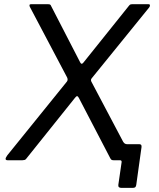

<svg xmlns="http://www.w3.org/2000/svg" viewBox="-20 -762 754 913"><path d="M557.2 131.4Q540.8 131.4 542.7 116.9L558.3 9.2Q559.6 0 550.1 0H528L565.9 -87.7Q572.4 -76.3 584.5 -76.3H642.8Q654.6 -76.3 653 -62.7L627.9 117.3Q626.9 124.5 623.3 128Q619.7 131.4 611.7 131.4ZM601.9 -19.2Q608.2 -7.6 606.7 -3.8Q605.3 0 595.9 0H520.3Q514.7 0 511.1 -1.7Q507.6 -3.4 504.7 -8.9L355 -296.4Q350.7 -304.5 346.8 -304.7Q342.9 -304.9 337 -297.3L104 -6.3Q101.3 -2.6 96.6 -1.3Q91.9 0 86.3 0H16.3Q7.7 0 6.7 -5.4Q5.7 -10.8 14.7 -23.4L293.4 -368.2Q299.8 -374.9 301.2 -380.4Q302.6 -386 299.3 -393.4L121.6 -730Q119.5 -735.2 120.5 -738.6Q121.5 -742 127.5 -742H207.8Q215.3 -742 218.3 -740.2Q221.4 -738.3 223.5 -732.6L361.6 -464.8Q367.9 -452.8 377 -464.8L593.8 -735.4Q597.5 -739.9 600.6 -740.9Q603.8 -742 610.4 -742H685.9Q693.1 -742 693 -736.5Q693 -730.9 689.3 -726.5L418.2 -392.3Q413 -386.5 412.7 -382.8Q412.4 -379 414.2 -374.4L601.9 -19.2Z"/></svg>

Font: Libre Franklin Thin
Style: Italic
Weight: 100
Italic angle: -8°
Designer: Pablo Impallari, Rodrigo Fuenzalida, Nhung Nguyen
Foundry: Impallari Type
Version: Version 3.000